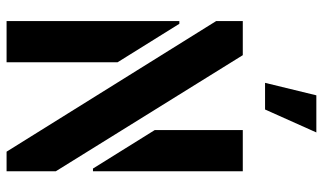

<svg xmlns="http://www.w3.org/2000/svg" viewBox="-214 -744 958 569"><g transform="rotate(90 264.5 -459.0)"><path d="M225 -766 262 -918H372L304 -766ZM429 0 42 -621V-700H143L487 -146V0ZM42 0V-512H50L164 -329V0ZM479 -256 365 -439V-700H487V-256Z"/></g></svg>

Font: Stick No Bills
Style: Bold
Weight: 700
Version: Version 2.000